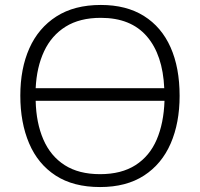

<svg xmlns="http://www.w3.org/2000/svg" viewBox="-20 -745 808 775"><path d="M705 -358Q705 -249 669 -166Q633 -83 561.5 -36.5Q490 10 384 10Q276 10 204.5 -36.5Q133 -83 97.5 -166.5Q62 -250 62 -359Q62 -468 98.5 -550Q135 -632 207.5 -678.5Q280 -725 387 -725Q490 -725 561 -680.5Q632 -636 668.5 -554Q705 -472 705 -358ZM387 -673Q302 -673 245 -637.5Q188 -602 158 -538Q128 -474 124 -389H643Q637 -524 572.5 -598.5Q508 -673 387 -673ZM384 -42Q470 -42 527 -78.5Q584 -115 612.5 -181.5Q641 -248 644 -338H124Q126 -249 155 -182Q184 -115 241 -78.5Q298 -42 384 -42Z"/></svg>

Font: Noto Sans Light
Style: Regular
Weight: 300
Designer: Monotype Design Team
Foundry: Monotype Imaging Inc.
Version: Version 2.007